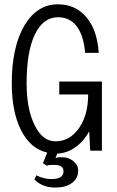

<svg xmlns="http://www.w3.org/2000/svg" viewBox="-20 -722 540 884"><path d="M197.3 -19.5 177.7 29.3 195.3 41Q199.2 39.1 206.1 38.1Q213.9 37.1 222.7 37.1Q247.1 37.1 257.8 42Q272.5 48.8 272.5 67.4Q272.5 85.9 256.8 94.7Q242.2 102.5 215.8 102.5Q197.3 102.5 176.8 96.7Q159.2 91.8 147.5 85L138.7 104.5Q152.3 119.1 172.9 128.9Q200.2 141.6 233.4 141.6Q282.2 141.6 310.5 121.1Q339.8 99.6 339.8 63.5Q339.8 38.1 318.4 20.5Q296.9 2 267.6 2Q254.9 2 250 2Q241.2 2.9 235.4 6.8L243.2 -14.6Q293 -16.6 335 -49.8Q369.1 -77.1 390.6 -117.2L395.5 -28.3H449.2V-346.7H252.9V-287.1H385.7V-284.2Q385.7 -195.3 345.7 -134.8Q302.7 -71.3 235.4 -71.3Q175.8 -71.3 139.6 -145.5Q102.5 -219.7 102.5 -338.9Q102.5 -484.4 140.6 -563.5Q178.7 -642.6 247.1 -642.6Q302.7 -642.6 335 -598.6Q365.2 -556.6 372.1 -478.5H434.6Q427.7 -584 377.9 -642.6Q328.1 -702.1 246.1 -702.1Q151.4 -702.1 92.8 -605.5Q34.2 -505.9 34.2 -338.9Q34.2 -207 77.1 -122.1Q120.1 -37.1 197.3 -19.5Z"/></svg>

Font: DotumChe
Style: Regular
Weight: 400
Monospace: yes
Version: Version 2.21